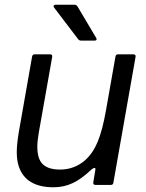

<svg xmlns="http://www.w3.org/2000/svg" viewBox="-20 -783 618 813"><path d="M60 -77Q51 -103 51 -139Q51 -170 59 -220L116 -544Q118 -553 127 -553H192Q197 -553 199.5 -550Q202 -547 201 -542L144 -220Q138 -186 138 -160Q138 -119 154 -96Q176 -65 234 -65Q296 -65 342 -106Q374 -135 394 -183.5Q414 -232 429 -317L469 -544Q471 -553 480 -553H545Q550 -553 552.5 -550Q555 -547 554 -542L460 -9Q459 0 449 0H384Q379 0 376.5 -3Q374 -6 375 -11L384 -65V-67Q384 -72 380 -72Q376 -72 367 -65Q325 -25 287.5 -7.5Q250 10 207 10Q90 10 60 -77ZM324 -611Q315 -611 311 -617L209 -751Q207 -753 207 -757Q207 -759 209 -761Q211 -763 215 -763H296Q303 -763 308 -756L387 -623Q389 -619 389 -617Q389 -611 380 -611Z"/></svg>

Font: Open Sauce Two
Style: Italic
Weight: 400
Italic angle: -10°
Designer: Alfredo Marco Pradil
Foundry: Creative Sauce Fz LLC
Version: Version 1.477